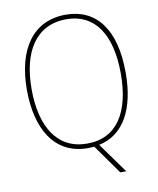

<svg xmlns="http://www.w3.org/2000/svg" viewBox="-96 -799 857 1043"><g transform="rotate(-10 332.5 -277.5)"><path d="M605 -358C605 -599 506 -725 338 -725C158 -725 60 -584 60 -359C60 -147 146 10 332 10C343 10 354 9 367 8L482 170H515L395 3C534 -26 605 -159 605 -358ZM86 -359C86 -562 167 -700 338 -700C492 -700 578 -577 578 -358C578 -149 500 -15 333 -15C167 -15 86 -152 86 -359Z"/></g></svg>

Font: Noto Sans Lao SemiCondensed Thin
Style: Regular
Weight: 100
Width: 4
Designer: Monotype Design Team
Foundry: Monotype Imaging Inc.
Version: Version 2.003